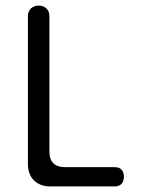

<svg xmlns="http://www.w3.org/2000/svg" viewBox="-20 -668 512 688"><path d="M392 0C416 0 424 -18 424 -35C424 -52 416 -69 392 -69H213C176 -69 157 -88 157 -125V-611C157 -635 139 -648 118 -648C99 -648 80 -635 80 -611V-80C80 -29 113 0 160 0Z"/></svg>

Font: Dongle Light
Style: Regular
Weight: 300
Designer: Yanghee Ryu
Foundry: Yanghee Ryu
Version: Version 2.000